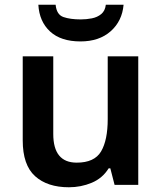

<svg xmlns="http://www.w3.org/2000/svg" viewBox="-20 -781 684 811"><path d="M564 -543V0H464L446 -70H439Q413 -28 367.5 -9Q322 10 271 10Q180 10 128 -37Q76 -84 76 -188V-543H205V-215Q205 -94 304 -94Q379 -94 407 -141.5Q435 -189 435 -278V-543ZM502 -761Q496 -692 447.5 -649Q399 -606 320 -606Q237 -606 191.5 -648Q146 -690 142 -761H215Q219 -719 248 -709Q277 -699 321 -699Q345 -699 368 -703.5Q391 -708 407.5 -721.5Q424 -735 427 -761Z"/></svg>

Font: Noto Sans Sora Sompeng Semi
Style: Bold
Weight: 700
Designer: Monotype Design Team. David Williams.
Foundry: Monotype Imaging Inc.
Version: Version 2.101; ttfautohint (v1.8.4.7-5d5b)